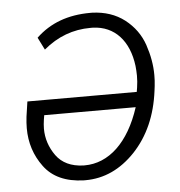

<svg xmlns="http://www.w3.org/2000/svg" viewBox="-45 -581 593 632"><g transform="rotate(-5 252.0 -264.5)"><path d="M282.2 -537.6C280.3 -537.6 277.8 -537.6 275.9 -537.6C202.1 -537.6 142.6 -515.6 96.2 -471.2L116.7 -430.2C163.1 -469.2 214.8 -488.3 272 -488.3C274.9 -488.3 277.3 -488.3 280.3 -488.3C352.1 -485.8 398.9 -434.1 409.2 -350.6C410.2 -339.8 411.1 -329.1 411.1 -318.4C411.1 -305.2 410.2 -292.5 408.2 -279.8L405.8 -265.1H44.4L37.1 -215.3C35.6 -202.1 34.7 -189.5 34.7 -177.2C34.7 -129.4 48.3 -86.9 76.2 -49.3C104 -11.7 147.5 7.8 206.5 9.8C208.5 9.8 210.4 9.8 212.4 9.8C274.4 9.8 329.1 -15.6 377 -65.9C424.8 -116.7 454.1 -182.6 464.4 -264.2L466.3 -279.3C467.8 -291.5 468.3 -303.7 468.3 -315.4C468.3 -348.1 462.4 -381.3 450.7 -416C439 -450.2 418.5 -478.5 389.2 -501.5C359.4 -524.4 323.7 -536.1 282.2 -537.6ZM210 -39.1C169.4 -40.5 139.6 -54.7 120.1 -81.5C100.6 -108.9 90.8 -138.7 90.8 -170.9C90.8 -180.2 91.8 -190.4 93.3 -200.7L95.7 -215.3H397.9C360.8 -100.6 293.5 -39.1 213.9 -39.1C212.4 -39.1 211.4 -39.1 210 -39.1Z"/></g></svg>

Font: Roboto Light
Style: Italic
Weight: 300
Italic angle: -12°
Designer: Google
Version: Version 2.137; 2017